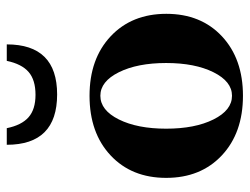

<svg xmlns="http://www.w3.org/2000/svg" viewBox="-105 -617 734 564"><g transform="rotate(-90 262.0 -335.0)"><path d="M266.6 -534.2Q118.7 -534.2 118.7 -682.1H167.5Q176.3 -638.7 199.5 -618.2Q222.7 -597.7 265.6 -597.7Q309.1 -597.7 332.5 -617.9Q356 -638.2 365.2 -682.1H413.6Q413.6 -534.2 266.6 -534.2ZM262.7 11.7Q153.8 11.7 87.6 -50.3Q21.5 -112.3 21.5 -213.9Q21.5 -315.4 87.6 -377.2Q153.8 -439 262.7 -439Q371.1 -439 437.3 -377Q503.4 -314.9 503.4 -213.4Q503.4 -111.8 437.3 -50Q371.1 11.7 262.7 11.7ZM262.7 -20.5Q304.7 -20.5 331.8 -75Q358.9 -129.4 358.9 -213.9Q358.9 -298.3 331.8 -352.8Q304.7 -407.2 262.7 -407.2Q220.2 -407.2 193.1 -352.8Q166 -298.3 166 -213.9Q166 -129.4 193.1 -75Q220.2 -20.5 262.7 -20.5Z"/></g></svg>

Font: Elstob 14pt
Style: Bold
Weight: 700
Designer: Peter S. Baker
Version: Version 1.015